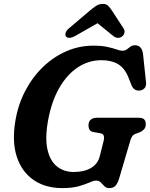

<svg xmlns="http://www.w3.org/2000/svg" viewBox="-20 -948 769 984"><path d="M458.5 -714Q501.5 -714 530.5 -707.5Q559.5 -701 577.8 -694.5Q596 -688 606.5 -688Q621 -688 630.2 -695Q639.5 -702 648.5 -709Q657.5 -716 672 -716Q709 -716 713.5 -666.5L728.5 -525Q730 -505 720.2 -495.2Q710.5 -485.5 696.5 -484Q665.5 -481 653 -513.5L638.5 -550.5Q618.5 -600 584.2 -619.8Q550 -639.5 499.5 -639.5Q434 -639.5 378.2 -602.5Q322.5 -565.5 283 -496Q243.5 -426.5 226 -329Q210 -238.5 223.5 -180.5Q237 -122.5 272.5 -94.5Q308 -66.5 358.5 -66.5Q410.5 -66.5 446 -87Q481.5 -107.5 491.5 -148L510.5 -223.5Q520.5 -261.5 494.5 -265L457.5 -271.5Q444.5 -274 439 -283.2Q433.5 -292.5 433.5 -304.5Q433.5 -344.5 478.5 -344.5H689.5Q712.5 -344.5 720 -335Q727.5 -325.5 727 -309.5Q727 -295 717.8 -285Q708.5 -275 695 -269.5L678 -263.5Q665 -259 658.8 -251Q652.5 -243 648.5 -229.5L592 -38Q583.5 -8.5 572 3.8Q560.5 16 541 16Q524.5 16 515 6.2Q505.5 -3.5 496.5 -13Q487.5 -22.5 473 -22.5Q460 -22.5 439 -13Q418 -3.5 384.5 6.2Q351 16 300 16Q212 16 151.8 -25.8Q91.5 -67.5 66.2 -144.2Q41 -221 58.5 -327Q72 -410 108.5 -480.5Q145 -551 199 -603.5Q253 -656 319.2 -685Q385.5 -714 458.5 -714ZM605 -760.5Q584 -746 560.5 -763.5L480 -829L365 -763.5Q332 -746 319 -760.5Q313.5 -766.5 315.8 -778Q318 -789.5 332.5 -802L439 -892.5Q458 -908.5 473 -918.2Q488 -928 506.5 -928Q525 -928 534.5 -918.2Q544 -908.5 554.5 -892.5L613.5 -802Q621 -789.5 617.2 -778Q613.5 -766.5 605 -760.5Z"/></svg>

Font: Fraunces 9pt S100 SemiBold
Style: Italic
Weight: 600
Italic angle: -16°
Version: Version 1.000; ttfautohint (v1.8.3)